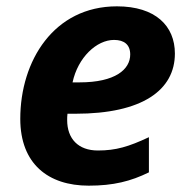

<svg xmlns="http://www.w3.org/2000/svg" viewBox="-20 -576 597 606"><path d="M260 10C338 10 393 -4 450 -32V-143C386 -113 346 -101 289 -101C227 -101 192 -138 192 -197C192 -204 192 -209 193 -217H218C430 -217 532 -292 532 -407C532 -494 471 -556 349 -556C150 -556 44 -384 44 -201C44 -59 132 10 260 10ZM231 -316H209C226 -395 285 -450 340 -450C372 -450 391 -435 391 -404C391 -357 344 -316 231 -316Z"/></svg>

Font: Noto Sans
Style: Bold Italic
Weight: 700
Italic angle: -12°
Designer: Monotype Design Team
Foundry: Monotype Imaging Inc.
Version: Version 2.013